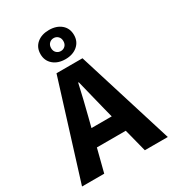

<svg xmlns="http://www.w3.org/2000/svg" viewBox="-211 -1011 1021 1129"><g transform="rotate(-30 300.0 -447.0)"><path d="M8.8 0 211.8 -651.8H388.2L591.2 0H435.3L350.8 -330.1Q338.9 -379.4 324.9 -434.3Q310.9 -489.2 298.7 -540.3H294.7Q283.3 -489.2 270.2 -434.3Q257 -379.4 244.2 -330.1L159.5 0ZM142.9 -155.3V-269.8H454.9V-155.3ZM300 -696.7Q249.3 -696.7 217.8 -723.9Q186.3 -751.1 186.3 -795.5Q186.3 -841 217.8 -867.7Q249.3 -894.4 300 -894.4Q350.5 -894.4 382.1 -867.7Q413.7 -841 413.7 -795.5Q413.7 -751.1 382.1 -723.9Q350.5 -696.7 300 -696.7ZM300 -751.7Q317.2 -751.7 329.4 -763.5Q341.5 -775.2 341.5 -795.5Q341.5 -815.5 329.4 -827.4Q317.2 -839.4 300 -839.4Q282.4 -839.4 270.3 -827.4Q258.1 -815.5 258.1 -795.5Q258.1 -775.2 270.3 -763.5Q282.4 -751.7 300 -751.7Z"/></g></svg>

Font: Source Code Pro ExtraLight
Style: Regular
Weight: 200
Monospace: yes
Designer: Paul D. Hunt, Teo Tuominen
Foundry: Adobe
Version: Version 1.026;hotconv 1.1.0;makeotfexe 2.6.0